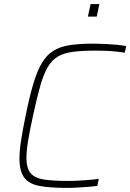

<svg xmlns="http://www.w3.org/2000/svg" viewBox="-20 -909 636 937"><path d="M305 8Q224 8 173 -1.5Q122 -11 98.5 -42Q75 -73 75 -136Q75 -174 83 -225Q91 -276 105 -344Q124 -438 143 -501.5Q162 -565 185.5 -603.5Q209 -642 242 -662Q275 -682 322.5 -689Q370 -696 436 -696Q463 -696 492.5 -694.5Q522 -693 549.5 -690.5Q577 -688 596 -684L589 -652Q570 -655 545.5 -657.5Q521 -660 496 -661Q471 -662 449 -662Q384 -662 339 -656.5Q294 -651 264 -634Q234 -617 213.5 -582.5Q193 -548 176.5 -490Q160 -432 141 -344Q126 -274 117.5 -224Q109 -174 109 -139Q109 -89 129 -64.5Q149 -40 194 -33Q239 -26 314 -26Q349 -26 390 -29Q431 -32 462 -36L455 -2Q434 1 408.5 3Q383 5 356.5 6.5Q330 8 305 8ZM409 -828 422 -889H465L452 -828Z"/></svg>

Font: Saira Thin
Style: Italic
Weight: 100
Italic angle: -12°
Designer: Hector Gatti with collaboration of the Omnibus-Type team
Foundry: Omnibus-Type
Version: Version 1.101